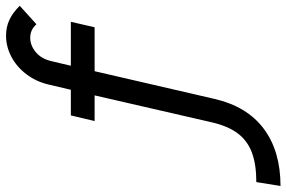

<svg xmlns="http://www.w3.org/2000/svg" viewBox="-240 -568 971 651"><g transform="rotate(-90 245.5 -242.5)"><path d="M-46.4 141.1Q13.7 141.1 54 126Q94.2 110.8 118.9 77.9Q143.6 44.9 156.2 -9.8L247.6 -407.2H160.6L179.7 -487.8H266.6L284.2 -562.5Q293.9 -605 319.1 -638.2Q344.2 -671.4 378.7 -689.5Q413.1 -707.5 449.7 -707.5Q480 -707.5 504.4 -695.8Q528.8 -684.1 551.3 -661.1L488.8 -604.5Q477.1 -616.7 466.3 -621.1Q455.6 -625.5 442.4 -625.5Q417 -625.5 394.3 -606.7Q371.6 -587.9 363.8 -554.2L348.1 -487.8H497.1L478.5 -407.2H329.6L235.8 -1.5Q210.4 109.4 134.5 166.3Q58.6 223.1 -59.6 223.1Z"/></g></svg>

Font: Acari Sans Medium
Style: Italic
Weight: 500
Italic angle: -13°
Designer: Alfredo Marco Pradil and Stefan Peev
Foundry: Hanken Design Co.
Version: Version 1.045